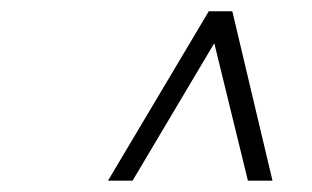

<svg xmlns="http://www.w3.org/2000/svg" viewBox="-20 -670 558 343"><path d="M362.8 -592.8 216.8 -347.2H172.9L353 -649.9H395L466.8 -347.2H422.9Z"/></svg>

Font: Linux Libertine G
Style: Italic
Weight: 400
Italic angle: -12°
Designer: Philipp H. Poll
Foundry: Philipp H. Poll
Version: Version 5.1.3